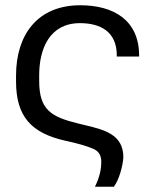

<svg xmlns="http://www.w3.org/2000/svg" viewBox="-20 -565 566 730"><path d="M341 145H413C433 118 447 66 449 33C449 -53 378 -71 308 -88L275 -96C174 -121 129 -148 129 -257V-279C129 -380 169 -477 284 -477C365 -477 424 -442 424 -355V-350H509V-353C509 -490 410 -545 285 -545C123 -545 41 -433 41 -278V-255C41 -121 100 -59 228 -30L263 -22C299 -13 325 -4 341 4C357 13 365 28 365 50C365 79 359 108 341 145Z"/></svg>

Font: Cheyenne Sans
Style: Regular
Weight: 400
Designer: The Public Sans project authors (U.S. Web Design System), Libre Franklin designed by Pablo Impallari and Rodrigo Fuenzal
Foundry: The Cheyenne Sans Project Authors
Version: Version 2.007